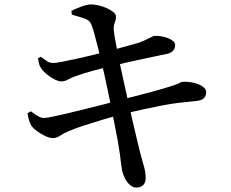

<svg xmlns="http://www.w3.org/2000/svg" viewBox="-20 -797 1040 866"><path d="M595 49Q580 49 566.5 37.5Q553 26 544 8.5Q535 -9 531 -26Q529 -36 526.5 -56Q524 -76 520.5 -103Q517 -130 512 -158Q506 -189 498.5 -227.5Q491 -266 483 -306.5Q475 -347 467 -385Q459 -423 452 -455Q445 -487 440 -508Q431 -545 422 -581.5Q413 -618 405 -647Q397 -676 391 -689Q385 -701 374 -707.5Q363 -714 346 -718.5Q329 -723 304 -731L302 -748Q323 -759 349 -768Q375 -777 390 -777Q406 -777 425 -772.5Q444 -768 461 -760.5Q478 -753 490 -743.5Q502 -734 503 -725Q504 -714 501 -705.5Q498 -697 495 -687Q492 -677 493 -662Q496 -634 502 -604Q508 -574 517 -526Q533 -452 547.5 -386.5Q562 -321 574.5 -266.5Q587 -212 597 -171Q607 -130 613 -105Q624 -66 630.5 -42Q637 -18 637 8Q637 24 627.5 36Q618 48 595 49ZM220 -174Q204 -174 184 -183.5Q164 -193 147 -205.5Q130 -218 122 -229Q116 -239 111.5 -253Q107 -267 104 -286L119 -295Q140 -279 153 -272Q166 -265 179 -265Q189 -265 216 -270.5Q243 -276 281 -285Q319 -294 361 -304.5Q403 -315 443 -325Q483 -335 513 -344Q545 -352 581 -361Q617 -370 652.5 -379.5Q688 -389 716.5 -397.5Q745 -406 763 -412Q782 -418 790 -423Q798 -428 805 -428Q832 -429 856 -423Q880 -417 895 -406Q910 -395 910 -381Q910 -369 902 -357Q894 -345 869 -342Q826 -338 788.5 -333.5Q751 -329 712 -321.5Q673 -314 627 -304Q581 -294 522 -279Q486 -270 442.5 -257Q399 -244 359 -231Q319 -218 291 -206Q265 -195 251 -185Q237 -175 220 -174ZM256 -430Q244 -430 226 -439Q208 -448 191.5 -461.5Q175 -475 167 -487Q159 -498 156.5 -508Q154 -518 151 -534L164 -541Q180 -530 191.5 -521.5Q203 -513 221 -513Q231 -513 258 -518Q285 -523 321 -531Q357 -539 395 -548Q433 -557 464 -565Q508 -577 542.5 -586.5Q577 -596 605 -604Q637 -616 654 -625.5Q671 -635 678 -635Q690 -636 705.5 -633.5Q721 -631 736 -625.5Q751 -620 760.5 -612Q770 -604 770 -594Q770 -578 759.5 -567Q749 -556 724 -552Q689 -545 642.5 -535Q596 -525 553 -515.5Q510 -506 483 -499Q440 -489 396 -477Q352 -465 320 -453Q298 -445 285 -437.5Q272 -430 256 -430Z"/></svg>

Font: Noto Serif KR SemiBold
Style: Regular
Weight: 600
Designer: Ryoko NISHIZUKA 西塚涼子 (kana & ideographs); Frank Grießhammer (Latin, Greek & Cyrillic); Wenlong ZHANG 张文龙 (bopomofo); San
Foundry: Adobe
Version: Version 2.003-H1;hotconv 1.1.1;makeotfexe 2.6.0